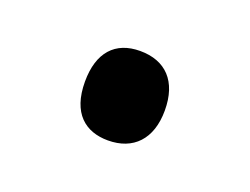

<svg xmlns="http://www.w3.org/2000/svg" viewBox="-40 -486 346 266"><g transform="rotate(20 133.0 -353.0)"><path d="M74.2 -353C74.2 -306.2 98.6 -287.1 131.8 -287.1C168.9 -287.1 191.9 -310.5 191.9 -353C191.9 -396 169.4 -418.9 131.8 -418.9C95.2 -418.9 74.2 -396 74.2 -353Z"/></g></svg>

Font: Open Sans
Style: Regular
Weight: 400
Foundry: Ascender Corporation
Version: Version 1.100;PS 001.100;hotconv 1.0.88;makeotf.lib2.5.64775